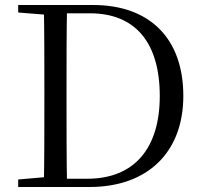

<svg xmlns="http://www.w3.org/2000/svg" viewBox="-20 -748 810 768"><path d="M52.8 0H202.2V-42.1H190.9L52.8 -30.1ZM155.3 0H248.3C246.1 -111.5 246.1 -223.9 246.1 -357.6V-385.1C246.1 -504.5 246.1 -617.8 248.3 -728H155.3C157.5 -616.6 157.5 -504.3 157.5 -385.1V-357.6C157.5 -223.3 157.5 -110.8 155.3 0ZM202.2 0H337.6C571.4 0 713.3 -139.6 713.3 -364.2C713.3 -595.7 577.5 -728 352.2 -728H202.2V-694.8H339.6C519.7 -694.8 619.1 -579.6 619.1 -363.7C619.1 -158.8 520.5 -33.1 329.3 -33.1H202.2ZM52.8 -698 190.9 -686.9H202.2V-728H52.8Z"/></svg>

Font: Source Han Serif TW VF
Style: Regular
Weight: 250
Designer: Ryoko NISHIZUKA 西塚涼子 (kana & ideographs); Frank Grießhammer (Latin, Greek & Cyrillic); Wenlong ZHANG 张文龙 (bopomofo); San
Foundry: Adobe
Version: Version 2.002;hotconv 1.1.0;makeotfexe 2.6.0